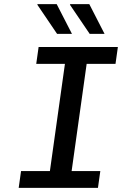

<svg xmlns="http://www.w3.org/2000/svg" viewBox="-20 -915 640 935"><path d="M71 0 82.5 -82H223L296.2 -604H156.5L168 -686H554L542.5 -604H402L328.8 -82H468.5L457 0ZM416.8 -750 320.5 -892 322.2 -895H414.8L489.2 -750ZM258 -750 161.8 -892 162.8 -895H256L330.5 -750Z"/></svg>

Font: Chivo Mono Medium
Style: Italic
Weight: 500
Italic angle: -8.05°
Monospace: yes
Designer: Hector Gatti
Foundry: Omnibus-Type
Version: Version 1.008